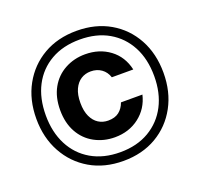

<svg xmlns="http://www.w3.org/2000/svg" viewBox="-124 -847 1033 992"><g transform="rotate(-20 392.5 -351.5)"><path d="M393 6Q289 6 210.5 -40Q132 -86 87.5 -167Q43 -248 43 -352Q43 -457 87.5 -537.5Q132 -618 210.5 -663.5Q289 -709 393 -709Q497 -709 575.5 -663.5Q654 -618 698 -537.5Q742 -457 742 -352Q742 -248 698 -167Q654 -86 575.5 -40Q497 6 393 6ZM393 -124Q332 -124 281.5 -151.5Q231 -179 202.5 -230.5Q174 -282 174 -352Q174 -423 202.5 -474Q231 -525 281.5 -552.5Q332 -580 393 -580Q471 -580 527.5 -538Q584 -496 601 -421H483Q473 -452 448.5 -469.5Q424 -487 390 -487Q360 -487 336.5 -472Q313 -457 299 -427Q285 -397 285 -352Q285 -307 299 -277Q313 -247 336.5 -232Q360 -217 390 -217Q427 -217 449.5 -234.5Q472 -252 483 -283H601Q584 -211 527.5 -167.5Q471 -124 393 -124ZM393 -42Q485 -42 552 -81.5Q619 -121 655 -190.5Q691 -260 691 -352Q691 -446 654.5 -515Q618 -584 551.5 -622.5Q485 -661 393 -661Q301 -661 234 -622.5Q167 -584 131 -515Q95 -446 95 -352Q95 -260 131 -190Q167 -120 234 -81Q301 -42 393 -42Z"/></g></svg>

Font: DM Sans 16pt
Style: Bold
Weight: 700
Version: Version 4.004;gftools[0.9.30]